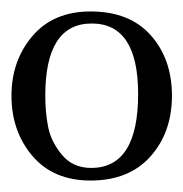

<svg xmlns="http://www.w3.org/2000/svg" viewBox="-32 -726 320 335"><path d="M-12 -559Q-12 -620 24.5 -663Q61 -706 126 -706Q194 -706 231 -664.5Q268 -623 268 -559Q268 -495 230.5 -453Q193 -411 126 -411Q61 -411 24.5 -454Q-12 -497 -12 -559ZM47 -559Q47 -530 52 -504.5Q57 -479 76 -456Q95 -433 127 -433Q209 -433 209 -562Q209 -685 128 -685Q47 -685 47 -559Z"/></svg>

Font: Academico
Style: Regular
Weight: 400
Foundry: Steinberg Media Technologies GmbH
Version: Version 0.902